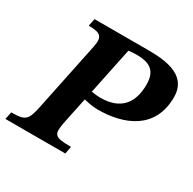

<svg xmlns="http://www.w3.org/2000/svg" viewBox="-165 -810 970 963"><g transform="rotate(30 320.0 -328.5)"><path d="M328 0 336 -43C236 -43 230 -55 246 -136L277 -284C298 -279 326 -272 358 -272C510 -272 659 -332 659 -517C659 -633 553 -657 434 -657H118L109 -614C177 -614 197 -600 183 -535L101 -139C83 -56 73 -43 -10 -43L-19 0ZM288 -335 344 -605C364 -607 374 -608 392 -608C473 -608 508 -577 508 -502C508 -400 460 -330 340 -330C320 -330 302 -333 288 -335Z"/></g></svg>

Font: STIX Two Text
Style: Bold Italic
Weight: 700
Italic angle: -12°
Designer: Ross Mills, John Hudson & Paul Hanslow, Tiro Typeworks Ltd; with prior portions MicroPress Inc. and Coen Hoffman, Elsevi
Foundry: Tiro Typeworks Ltd
Version: Version 2.13 b171